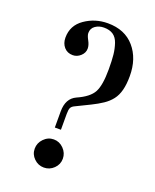

<svg xmlns="http://www.w3.org/2000/svg" viewBox="-137 -801 717 886"><g transform="rotate(20 222.0 -357.5)"><path d="M202 -263V-185H172V-264Q172 -328 218 -349Q277 -375 295.5 -409.5Q314 -444 314 -522Q314 -566 311 -594Q308 -622 299.5 -647Q291 -672 273.5 -684Q256 -696 228 -696Q204 -696 186 -683.5Q168 -671 168 -648Q168 -636 179 -616Q190 -596 190 -579Q190 -558 173 -542.5Q156 -527 135 -527Q108 -527 92 -545.5Q76 -564 76 -592Q76 -652 126 -686.5Q176 -721 238 -721Q322 -721 369 -666.5Q416 -612 416 -526Q416 -486 408.5 -457Q401 -428 385.5 -408Q370 -388 347 -372.5Q324 -357 293.5 -342Q263 -327 224 -308Q211 -302 206.5 -293Q202 -284 202 -263ZM235.5 -111Q256 -90 256 -62Q256 -34 235.5 -14Q215 6 187 6Q159 6 138.5 -14Q118 -34 118 -62Q118 -90 138.5 -111Q159 -132 187 -132Q215 -132 235.5 -111Z"/></g></svg>

Font: Justus
Style: Versalitas
Weight: 400
Version: Version 001.001